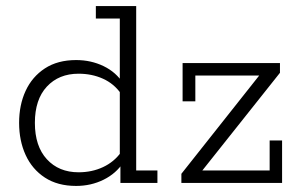

<svg xmlns="http://www.w3.org/2000/svg" viewBox="-20 -603 996 633"><path d="M231 10Q170 10 128 -17.5Q86 -45 64.5 -92Q43 -139 43 -198Q43 -257 64.5 -303.5Q86 -350 128 -377.5Q170 -405 231 -405Q280 -405 321.5 -385Q363 -365 387 -327L375 -332V-542H296V-583H429V-41H499V0H377V-65L387 -68Q363 -31 321.5 -10.5Q280 10 231 10ZM239 -35Q283 -35 319.5 -52Q356 -69 379 -101L375 -74V-319L379 -294Q356 -327 319.5 -343.5Q283 -360 239 -360Q174 -360 134.5 -317.5Q95 -275 95 -198Q95 -121 134.5 -78Q174 -35 239 -35ZM578 0V-30L848 -371L858 -354H624V-269H582V-395H903V-363L632 -22L627 -41H869V-140H910V0Z"/></svg>

Font: Rokkitt Light
Style: Regular
Weight: 300
Version: Version 3.103